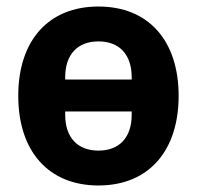

<svg xmlns="http://www.w3.org/2000/svg" viewBox="-20 -557 604 589"><path d="M282 12C436 12 528 -94 528 -263C528 -432 436 -537 282 -537C128 -537 36 -432 36 -263C36 -94 128 12 282 12ZM282 -95C219 -95 180 -134 180 -205V-215H384V-205C384 -134 345 -95 282 -95ZM180 -320C180 -391 219 -430 282 -430C345 -430 384 -391 384 -320V-313H180Z"/></svg>

Font: LVC Sans
Style: Bold
Weight: 700
Designer: Mike Abbink, Paul van der Laan, Pieter van Rosmalen
Foundry: Bold Monday
Version: Version 3.0